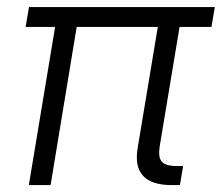

<svg xmlns="http://www.w3.org/2000/svg" viewBox="-20 -536 642 556"><path d="M477.5 0Q361.3 0 378.4 -106L437 -458H202.1L126.5 0H63.5L139.6 -458H54.2L64 -515.6H602.1L592.3 -458H500L442.4 -111.8Q437.5 -80.6 448.5 -67.9Q459.5 -55.2 492.2 -55.2H510.3L501 0Z"/></svg>

Font: Inter Display Light
Style: Italic
Weight: 300
Italic angle: -9.39999°
Designer: Rasmus Andersson
Foundry: rsms
Version: Version 4.000;git-a52131595